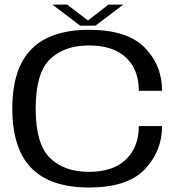

<svg xmlns="http://www.w3.org/2000/svg" viewBox="-20 -810 796 834"><path d="M367 4.5Q199 4.5 116.2 -80Q33.5 -164.5 33.5 -338.5Q33.5 -512 116.2 -596.2Q199 -680.5 367 -680.5Q532.5 -680.5 608.2 -603.5Q684 -526.5 684 -415.5H583Q583 -508 527.2 -560.2Q471.5 -612.5 366 -612.5Q258.5 -612.5 196.8 -552.5Q135 -492.5 135 -338.5Q135 -184.5 196.8 -124Q258.5 -63.5 366 -63.5Q471 -63.5 527 -117.2Q583 -171 583 -262.5H684Q684 -153 608.5 -74.2Q533 4.5 367 4.5ZM328.5 -698.5 207.5 -790H272L362 -721L451 -790H515.5L394.5 -698.5Z"/></svg>

Font: Anybody ExtraExpanded
Style: Regular
Weight: 400
Width: 8
Designer: Tyler Finck
Foundry: Etcetera Type Company
Version: Version 1.010; ttfautohint (v1.8.3) -l 8 -r 50 -G 200 -x 14 